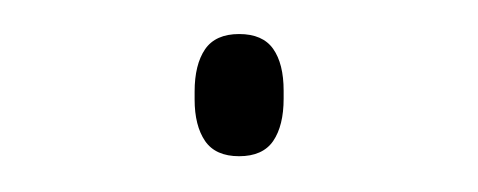

<svg xmlns="http://www.w3.org/2000/svg" viewBox="-20 -666 274 110"><path d="M117 -576.5Q130.5 -576.5 136.5 -585.2Q142.5 -594 142.5 -609.5V-614Q142.5 -629.5 136.5 -638Q130.5 -646.5 117 -646.5Q103.5 -646.5 97.5 -637.8Q91.5 -629 91.5 -613.5V-609Q91.5 -594 97.5 -585.2Q103.5 -576.5 117 -576.5Z"/></svg>

Font: Anek Devanagari Thin
Style: Regular
Weight: 250
Designer: Kailash Malviya (Devanagari) & Yesha Goshar (Latin)
Foundry: Ek Type
Version: Version 1.003